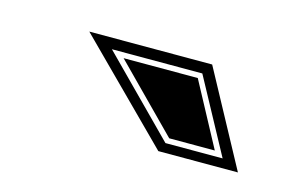

<svg xmlns="http://www.w3.org/2000/svg" viewBox="-35 -720 354 240"><g transform="rotate(15 141.5 -600.0)"><path d="M217 -661 283 -539H180L58 -661ZM260 -551 208 -647H91L186 -551ZM248 -558H189L108 -640H204Z"/></g></svg>

Font: Alumni Sans Collegiate One SC
Style: Italic
Weight: 400
Italic angle: -8°
Designer: Robert E. Leuschke
Foundry: Robert E. Leuschke
Version: Version 1.100